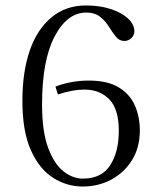

<svg xmlns="http://www.w3.org/2000/svg" viewBox="-20 -673 590 703"><path d="M295 -653Q345 -653 385 -640Q425 -627 448.5 -605.5Q472 -584 472 -558Q472 -544 461 -533.5Q450 -523 435 -523Q417 -523 404.5 -538.5Q392 -554 379 -575Q366 -596 346.5 -611.5Q327 -627 296 -627Q226 -627 180 -539.5Q134 -452 134 -291Q134 -192 156 -132.5Q178 -73 212 -46Q246 -19 283 -19Q352 -19 383.5 -68Q415 -117 415 -194Q415 -274 380 -309.5Q345 -345 289 -345Q245 -345 192 -327L183 -356Q209 -366 240 -372Q271 -378 305 -378Q373 -378 414 -353.5Q455 -329 473.5 -287.5Q492 -246 492 -195Q492 -133 463.5 -87Q435 -41 387.5 -15.5Q340 10 283 10Q225 10 174.5 -22Q124 -54 93 -123Q62 -192 62 -304Q62 -410 89 -488Q116 -566 168.5 -609.5Q221 -653 295 -653Z"/></svg>

Font: Gilda Display
Style: Regular
Weight: 400
Designer: Eduardo Rodriguez Tunni
Foundry: Eduardo Rodriguez Tunni
Version: Version 1.002; ttfautohint (v1.8.4.7-5d5b);gftools[0.9.22]